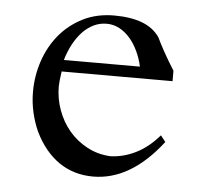

<svg xmlns="http://www.w3.org/2000/svg" viewBox="-41 -482 554 539"><g transform="rotate(5 236.5 -213.0)"><path d="M344.2 -304.7Q339.4 -327.1 329.8 -347.4Q320.3 -367.7 307.1 -383.1Q293.9 -398.4 277.1 -407.5Q260.3 -416.5 241.2 -416.5Q221.7 -416.5 204.8 -408.4Q188 -400.4 173.8 -385.7Q159.7 -371.1 148.4 -350.3Q137.2 -329.6 129.9 -304.7ZM439 -272H126.5Q122.1 -242.7 122.1 -229.5Q122.1 -195.3 133.8 -163.1Q145.5 -130.9 166.7 -105.7Q188 -80.6 217.8 -64.7Q247.6 -48.8 283.2 -46.9Q319.3 -47.9 354.5 -65.2Q389.6 -82.5 419.9 -117.7L433.6 -100.1Q345.7 14.2 239.7 14.2Q185.1 14.2 143.3 -14.6Q101.6 -43.5 75.2 -98.1Q64 -123 57.6 -151.1Q51.3 -179.2 51.3 -208.5Q51.3 -253.4 65.4 -295.4Q79.6 -337.4 106.4 -369.9Q133.3 -402.3 172.1 -421.9Q210.9 -441.4 260.3 -441.4Q306.6 -441.4 338.9 -429.2Q371.1 -417 388.7 -391.1Q396 -375.5 408.2 -353.3Q420.4 -331.1 439 -301.3Z"/></g></svg>

Font: HM XNiloofar
Style: Regular
Weight: 400
Designer: Hossein Movahhedian
Version: Version 2.8, 2015